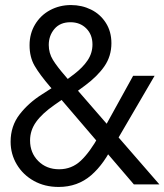

<svg xmlns="http://www.w3.org/2000/svg" viewBox="-20 -730 651 760"><path d="M212 10Q157 10 114 -14Q71 -38 46.5 -79Q22 -120 22 -169Q22 -231 57.5 -277Q93 -323 147 -357L217 -402L233 -406L274 -437Q308 -463 327 -491.5Q346 -520 346 -554Q346 -593 321.5 -617.5Q297 -642 259 -642Q218 -642 195.5 -615.5Q173 -589 173 -552Q173 -520 189.5 -493Q206 -466 241 -426L246 -420L611 0H510L189 -375L179 -386Q137 -435 117 -469.5Q97 -504 97 -551Q97 -597 119 -633.5Q141 -670 178.5 -690Q216 -710 261 -710Q304 -710 340.5 -692Q377 -674 399 -639.5Q421 -605 421 -559Q421 -508 393.5 -468Q366 -428 316 -391L271 -358L242 -347L196 -315Q147 -281 123 -247.5Q99 -214 99 -174Q99 -125 131.5 -92.5Q164 -60 214 -60Q264 -60 300 -94Q336 -128 372 -193L375 -199L390 -218L507 -430H592L446 -180L433 -167Q394 -82 340.5 -36Q287 10 212 10Z"/></svg>

Font: TASA Explorer VF
Style: Regular
Weight: 400
Designer: Weizhong Zhang
Foundry: Local Remote
Version: Version 1.000;Glyphs 3.2 (3192)